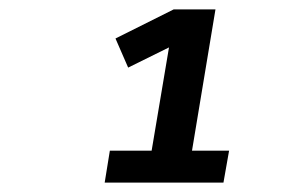

<svg xmlns="http://www.w3.org/2000/svg" viewBox="-20 -718 640 409"><path d="M203 -329 214 -397H303L340 -617L253 -574L226 -636L350 -698H439L389 -397H468L456 -329Z"/></svg>

Font: IBM Plex Mono SemiBold
Style: Italic
Weight: 600
Italic angle: -9°
Monospace: yes
Designer: Mike Abbink, Paul van der Laan, Pieter van Rosmalen
Foundry: Bold Monday
Version: Version 2.3